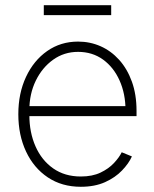

<svg xmlns="http://www.w3.org/2000/svg" viewBox="-20 -715 599 747"><path d="M294.4 11.7Q220.7 11.7 166 -24.9Q111.3 -61.5 81.3 -125.5Q51.3 -189.5 51.3 -270.5Q51.3 -352.1 81.3 -416Q111.3 -480 163.8 -516.6Q216.3 -553.2 283.7 -553.2Q330.1 -553.2 371.1 -535.2Q412.1 -517.1 443.6 -482.2Q475.1 -447.3 493.2 -397.2Q511.2 -347.2 511.2 -283.7V-263.2H79.1V-302.2H487.8L468.3 -286.6Q468.3 -350.1 445.3 -401.6Q422.4 -453.1 380.9 -483.2Q339.4 -513.2 283.7 -513.2Q229.5 -513.2 186.8 -482.7Q144 -452.1 119.1 -400.9Q94.2 -349.6 94.2 -286.1V-268.1Q94.2 -199.7 118.2 -145.5Q142.1 -91.3 187 -59.8Q231.9 -28.3 294.4 -28.3Q339.4 -28.3 371.1 -43.5Q402.8 -58.6 423.3 -80.6Q443.8 -102.5 453.6 -122.6L493.2 -106.4Q481 -79.1 454.8 -51.8Q428.7 -24.4 388.7 -6.3Q348.6 11.7 294.4 11.7ZM412.6 -694.8V-656.2H150.4V-694.8Z"/></svg>

Font: Inter Tight ExtraLight
Style: Regular
Weight: 250
Designer: Rasmus Andersson
Foundry: rsms
Version: Version 3.004